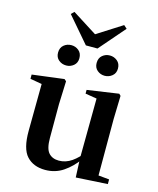

<svg xmlns="http://www.w3.org/2000/svg" viewBox="-139 -1050 955 1162"><g transform="rotate(15 339.0 -468.5)"><path d="M215.8 -627.3Q188.5 -627.3 168.5 -644Q148.4 -660.8 148.4 -690Q148.4 -721 168.5 -737.7Q188.5 -754.4 215.8 -754.4Q241.8 -754.4 262 -737.7Q282.2 -721 282.2 -690Q282.2 -660.8 262 -644Q241.8 -627.3 215.8 -627.3ZM456.9 -627.3Q430.1 -627.3 410.2 -644Q390.2 -660.8 390.2 -690Q390.2 -721 410.2 -737.7Q430.1 -754.4 456.9 -754.4Q482.9 -754.4 503.3 -737.7Q523.8 -721 523.8 -690Q523.8 -660.8 503.3 -644Q482.9 -627.3 456.9 -627.3ZM180.7 -953.6 372.2 -832.1H299.7L492.2 -954.4L512.1 -936.5L372.7 -775.6H299.9L162.5 -935.7ZM255.7 16.2Q182.1 16.2 140.2 -29.3Q98.3 -74.7 99.3 -187.9L102 -497.7L132 -475.4L28.4 -493.5V-520.2L228 -545.4L240.2 -534.8L234.7 -388.7V-177.8Q234.7 -111 257.7 -85.3Q280.7 -59.5 321.8 -59.5Q364.7 -59.5 402.5 -85.8Q440.3 -112.1 469.6 -153.8L503.2 -103H456Q418.4 -51 368.8 -17.4Q319.2 16.2 255.7 16.2ZM447.6 12.4 442.4 -109.4V-111.9L445.6 -481.6L373.7 -493.2V-516.6L570.9 -545.4L581.6 -534.8L577.6 -388.7V-35L645.6 -28.5V0.7Z"/></g></svg>

Font: Noto Serif HK ExtraLight
Style: Regular
Weight: 200
Designer: Ryoko NISHIZUKA 西塚涼子 (kana & ideographs); Frank Grießhammer (Latin, Greek & Cyrillic); Wenlong ZHANG 张文龙 (bopomofo); San
Foundry: Adobe
Version: Version 2.002-H1;hotconv 1.1.0;makeotfexe 2.6.0